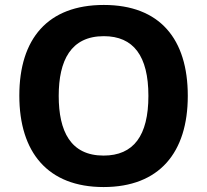

<svg xmlns="http://www.w3.org/2000/svg" viewBox="-20 -745 835 775"><path d="M399 -725C173 -725 58 -589 58 -359C58 -130 173 10 398 10C623 10 738 -129 738 -358C738 -588 625 -725 399 -725ZM399 -599C519 -599 579 -519 579 -358C579 -197 519 -117 398 -117C265 -117 217 -215 217 -358C217 -501 266 -599 399 -599Z"/></svg>

Font: Passageway
Style: Regular
Weight: 700
Foundry: Ascender Corporation
Version: Version 1.11